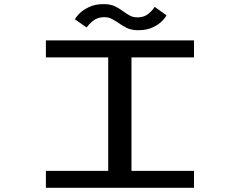

<svg xmlns="http://www.w3.org/2000/svg" viewBox="-20 -892 1140 912"><path d="M198 0V-80.5H494V-619.5H198V-700H901.5V-619.5H604.5V-80.5H901.5V0ZM636.5 -748.5Q603 -748.5 580.8 -760Q558.5 -771.5 540.5 -784.5Q525.5 -794.5 510.5 -802.5Q495.5 -810.5 475 -810.5Q444.5 -810.5 423 -793.8Q401.5 -777 392 -761L336 -800Q339.5 -809.5 356.2 -826.8Q373 -844 402.2 -858.2Q431.5 -872.5 472 -872.5Q505 -872.5 526.8 -861.8Q548.5 -851 565.5 -838Q581 -826.5 596.5 -818Q612 -809.5 633.5 -809.5Q664.5 -809.5 685 -826.5Q705.5 -843.5 714.5 -859.5L770.5 -819.5Q767 -810 750.8 -793Q734.5 -776 706 -762.2Q677.5 -748.5 636.5 -748.5Z"/></svg>

Font: Trispace Expanded
Style: Regular
Weight: 400
Width: 7
Designer: Tyler Finck
Foundry: Etcetera Type Company
Version: Version 1.210; ttfautohint (v1.8.3)